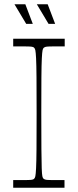

<svg xmlns="http://www.w3.org/2000/svg" viewBox="-20 -882 366 902"><path d="M42 0V-36Q56 -36 67 -36Q78 -36 87 -36Q116 -36 126 -37Q136 -38 140 -42Q144 -45 146 -54Q148 -63 149.5 -92Q151 -121 151.5 -182Q152 -243 152 -350Q152 -457 151.5 -518Q151 -579 149.5 -608Q148 -637 146 -646Q144 -655 140 -658Q136 -662 126 -663Q116 -664 87 -664Q78 -664 67 -664Q56 -664 42 -664V-700H284V-664Q271 -664 259.5 -664Q248 -664 239 -664Q210 -664 200.5 -663Q191 -662 186 -658Q182 -655 180 -646Q178 -637 176.5 -608Q175 -579 174.5 -518Q174 -457 174 -350Q174 -243 174.5 -182Q175 -121 176 -92Q177 -63 179 -54Q181 -45 185 -42Q190 -38 199.5 -37Q209 -36 238 -36Q247 -36 258.5 -36Q270 -36 283 -36V0ZM208 -770 153 -862H204L239 -770ZM103 -770 48 -862H99L134 -770Z"/></svg>

Font: Ojuju ExtraLight
Style: Regular
Weight: 200
Designer: Chisaokwu Joboson, Mirko Velimirovic
Foundry: Udi Foundry
Version: Version 1.000